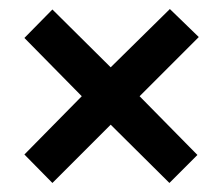

<svg xmlns="http://www.w3.org/2000/svg" viewBox="-20 -617 494 425"><path d="M356 -597 420 -535 289 -404 417 -274 355 -212 225 -341 96 -212 34 -275 161 -404 34 -533 96 -596 225 -468Z"/></svg>

Font: Noto Sans Tamil UI ExtraCondensed SemiBold
Style: Regular
Weight: 600
Width: 2
Designer: Jelle Bosma - Monotype Design Team
Foundry: Monotype Imaging Inc.
Version: Version 2.004; ttfautohint (v1.8.4.7-5d5b)